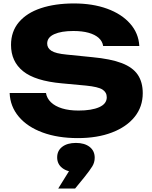

<svg xmlns="http://www.w3.org/2000/svg" viewBox="-20 -786 883 1115"><path d="M36 -246H247Q252 -215 276 -192Q300 -169 340.5 -156.5Q381 -144 436 -144Q512 -144 556 -163.5Q600 -183 600 -221Q600 -250 575 -266Q550 -282 479 -289L339 -302Q184 -316 114 -372.5Q44 -429 44 -525Q44 -603 89.5 -657Q135 -711 217.5 -738.5Q300 -766 410 -766Q518 -766 602 -735.5Q686 -705 735.5 -649Q785 -593 789 -519H579Q575 -546 553.5 -565.5Q532 -585 495 -595.5Q458 -606 406 -606Q336 -606 295 -587.5Q254 -569 254 -533Q254 -507 278.5 -491Q303 -475 367 -469L516 -454Q623 -444 687 -419.5Q751 -395 780 -352Q809 -309 809 -245Q809 -166 762 -107.5Q715 -49 630 -16.5Q545 16 432 16Q316 16 227.5 -16.5Q139 -49 89 -108.5Q39 -168 36 -246ZM318 309 413 156 421 213Q372 213 342 190Q312 167 312 128Q312 89 341.5 66.5Q371 44 421 44Q471 44 500.5 67Q530 90 530 130Q530 157 516 180Q502 203 470 243L416 309Z"/></svg>

Font: Unbounded
Style: Bold
Weight: 700
Designer: Luke Prowse, Jean-Baptiste Morizot, Fátima Lázaro, Florian Runge
Foundry: NaN
Version: Version 1.700